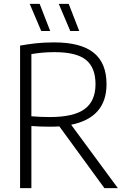

<svg xmlns="http://www.w3.org/2000/svg" viewBox="-20 -965 648 985"><path d="M83 0V-731Q121 -738 163.5 -742.8Q206 -747.5 258 -747.5Q394 -747.5 460.2 -694.8Q526.5 -642 526.5 -533Q526.5 -362 345 -325L584.5 0H515.5L284.5 -316.5Q261.5 -315 236.5 -315Q206 -315 184.2 -316Q162.5 -317 141 -318.5V0ZM235 -364.5Q359 -364.5 414.5 -405.8Q470 -447 470 -533Q470 -618.5 420.8 -658Q371.5 -697.5 260 -697.5Q224 -697.5 196.5 -694.8Q169 -692 141 -687.5V-368.5Q168 -366.5 188 -365.5Q208 -364.5 235 -364.5ZM340.5 -806 281.5 -945H332.5L386.5 -806ZM191.5 -806 132.5 -945H183.5L237.5 -806Z"/></svg>

Font: Encode Sans SmCnd Lt
Style: Regular
Weight: 300
Width: 4
Designer: Multiple Designers
Foundry: Impallari Type
Version: Version 3.002; ttfautohint (v1.8.3) -l 8 -r 50 -G 200 -x 14 